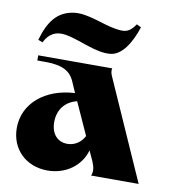

<svg xmlns="http://www.w3.org/2000/svg" viewBox="-82 -795 798 879"><g transform="rotate(10 317.0 -355.0)"><path d="M398 0H619L415 -460C407 -477 405 -488 408 -500H64V-476H103C184 -476 218 -452 236 -414L260 -359C121 -352 25 -269 25 -156C25 -58 96 12 197 12C281 12 350 -38 371 -112L393 -64C404 -37 406 -19 398 0ZM52 -570 73 -562C92 -602 125 -623 174 -614C244 -601 321 -557 388 -564C440 -569 480 -631 505 -708L484 -718C456 -676 434 -674 392 -681C331 -690 259 -727 196 -721C115 -712 77 -657 52 -570ZM189 -212C189 -270 222 -311 276 -324L344 -174C328 -143 299 -124 265 -124C219 -124 189 -158 189 -212Z"/></g></svg>

Font: Sinistre Bold
Style: Regular
Weight: 900
Designer: Jules Durand
Foundry: Collletttivo
Version: Version 69.420;Glyphs 3.2 (3217)